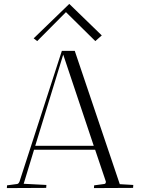

<svg xmlns="http://www.w3.org/2000/svg" viewBox="-20 -960 751 981"><path d="M15 1 16 -13 68 -20Q75 -21 80 -33L296 -700H362L592 -19L661 -15Q661 -14 660 0L460 1Q460 -8 461 -13L513 -20Q521 -21 521 -32L466 -195H154L101 -21L217 -15Q217 -14 216 0ZM303 -681 160 -215H459ZM152 -764 334 -940Q492 -786 500 -779L467 -750L317 -898L170 -750Z"/></svg>

Font: Antic Didone
Style: Regular
Weight: 400
Designer: Santiago Orozco
Foundry: Santiago Orozco
Version: Version 2.001